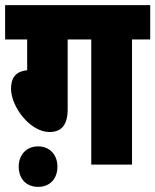

<svg xmlns="http://www.w3.org/2000/svg" viewBox="-20 -642 606 749"><path d="M244 -488H336V0H495V-488H566V-622H0V-488H86V-368C37 -363 23 -334 23 -295C24 -224 98 -127 173 -127C221 -127 244 -156 244 -216ZM53 8C53 55 82 87 129 87C175 87 204 55 204 8C204 -37 175 -71 129 -71C82 -71 53 -37 53 8Z"/></svg>

Font: Noto Sans Condensed Black
Style: Italic
Weight: 900
Width: 3
Italic angle: -12°
Designer: Monotype Design Team
Foundry: Monotype Imaging Inc.
Version: Version 2.013